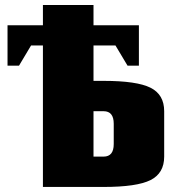

<svg xmlns="http://www.w3.org/2000/svg" viewBox="-20 -740 685 760"><path d="M350.1 -120.1H390.1Q430.2 -120.1 430.2 -169.9V-250Q430.2 -299.8 390.1 -299.8H350.1ZM149.9 -720.2H350.1V-640.1H529.8V-480H484.9L437 -560.1H350.1V-419.9H390.1Q521.5 -419.9 575.7 -392.8Q629.9 -365.7 629.9 -299.8V-120.1Q629.9 -54.2 575.7 -27.1Q521.5 0 390.1 0H149.9V-560.1H103L55.2 -480H9.8V-640.1H149.9Z"/></svg>

Font: Mikodacs
Style: Regular
Weight: 400
Designer: gluk (gluksza@wp.pl)
Foundry: gluk (gluksza@wp.pl)
Version: Version 0.28